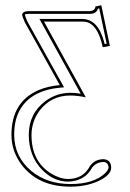

<svg xmlns="http://www.w3.org/2000/svg" viewBox="-20 -471 488 720"><path d="M316.9 -429.2Q336.9 -431.2 337.9 -446.8L359.9 -451.2L392.1 -298.8L365.2 -293.9Q346.7 -381.3 300.3 -389.2Q293.9 -390.1 287.1 -390.1H145L301.8 -106Q270.5 -112.8 243.2 -112.8Q171.9 -112.8 128.4 -56.2Q98.6 -16.1 98.1 35.2Q98.1 134.8 172.4 180.2Q204.6 199.7 234.9 200.2Q288.1 200.2 313.5 158.2Q314.9 155.8 315.9 153.8Q334.5 126 368.2 126Q396 127.4 397 157.2Q397 186 347.7 208.5Q302.2 229 244.1 229Q122.1 229 59.6 145Q22.9 94.7 22.9 34.2Q22.9 -88.9 125 -133.3Q160.2 -147.9 204.1 -151.9L73.2 -387.2Q63.5 -408.7 63 -416Q64.9 -428.7 86.9 -429.2ZM316.9 -418.9H86.9Q76.7 -418.9 73.2 -417V-416Q74.2 -409.7 82 -391.6L220.2 -143.6L205.1 -142.1Q176.8 -139.6 152.8 -132.6Q128.9 -125.5 109.9 -114.5Q90.8 -103.5 76.4 -88.4Q62 -73.2 52.2 -54.4Q42.5 -35.6 37.8 -13.4Q33.2 8.8 33.2 34.2Q33.2 116.7 97.7 170.4Q156.2 218.8 244.1 219.2Q330.1 219.2 373 179.7Q386.2 167 387.2 157.2Q385.3 137.2 368.2 136.2Q339.4 137.7 324.7 158.7Q301.3 202.1 249.5 209Q242.2 210 234.9 210Q181.6 210 137.7 165.5Q88.4 114.7 87.9 35.2Q87.9 -45.9 151.4 -92.8Q192.9 -122.6 243.2 -123Q263.2 -123 282.7 -119.6L127.9 -399.9H287.1Q345.7 -399.9 368.7 -319.8Q370.6 -312.5 372.6 -305.7L379.9 -307.1L352.1 -439.5L347.2 -438.5Q341.8 -419.4 316.9 -418.9Z"/></svg>

Font: Linux Biolinum Outline O
Style: Bold
Weight: 700
Designer: Philipp H. Poll
Foundry: Philipp H. Poll
Version: Version 0.9.2